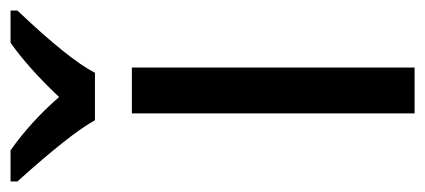

<svg xmlns="http://www.w3.org/2000/svg" viewBox="-291 -565 806 364"><g transform="rotate(-90 112.0 -383.0)"><path d="M79 0V-536H166V0ZM274 -753Q181 -655 156 -606H66Q41 -652 -50 -753V-766H9Q63 -728 110 -674Q166 -733 213 -766H274Z"/></g></svg>

Font: Noto Sans Display
Style: Regular
Weight: 400
Designer: Monotype Design team
Foundry: Monotype Imaging Inc.
Version: Version 1.000